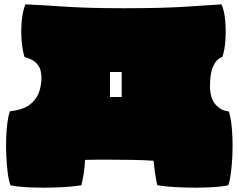

<svg xmlns="http://www.w3.org/2000/svg" viewBox="-20 -733 1100 885"><path d="M28 121Q20 99 15.5 63Q11 27 9 -15Q7 -57 8.5 -97.5Q10 -138 14.5 -170.5Q19 -203 26 -220Q82 -226 113.5 -248Q145 -270 158 -303Q171 -336 171 -374Q171 -410 157.5 -429.5Q144 -449 125.5 -458Q107 -467 93 -470Q83 -503 79.5 -548.5Q76 -594 80.5 -639Q85 -684 97 -713Q165 -710 277 -702.5Q389 -695 552 -695Q723 -695 834.5 -702Q946 -709 1001 -713Q1014 -684 1018 -639Q1022 -594 1019 -548.5Q1016 -503 1005 -470Q996 -469 982.5 -457Q969 -445 958.5 -416.5Q948 -388 948 -337Q948 -278 975 -249.5Q1002 -221 1034 -220Q1041 -203 1045.5 -170.5Q1050 -138 1051.5 -97.5Q1053 -57 1051 -15Q1049 27 1044.5 63Q1040 99 1032 121Q1005 127 965 129.5Q925 132 879.5 132Q834 132 788.5 129.5Q743 127 705 121Q698 90 694 60Q690 30 688 8Q645 5 594 4Q543 3 488 3Q460 3 430.5 3Q401 3 372 4Q371 29 367 59.5Q363 90 355 121Q317 127 271.5 129.5Q226 132 180.5 132Q135 132 95 129.5Q55 127 28 121ZM487 -286H541V-401H487Z"/></svg>

Font: Oi
Style: Regular
Weight: 400
Designer: Kostas Bartsokas, Mohamad Dakak
Foundry: Foundry5
Version: Version 4.000